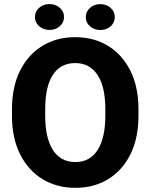

<svg xmlns="http://www.w3.org/2000/svg" viewBox="-20 -901 730 931"><path d="M651.4 -371.1V-339.4Q651.4 -231.4 612.5 -153.1Q573.7 -74.7 504.9 -32.5Q436 9.8 345.7 9.8Q255.4 9.8 186 -32.5Q116.7 -74.7 77.4 -153.1Q38.1 -231.4 38.1 -339.4V-371.1Q38.1 -479.5 77.1 -557.9Q116.2 -636.2 185.3 -678.5Q254.4 -720.7 344.7 -720.7Q435.1 -720.7 504.2 -678.5Q573.2 -636.2 612.3 -557.9Q651.4 -479.5 651.4 -371.1ZM490.7 -339.4V-372.1Q490.7 -481 452.6 -538.1Q414.6 -595.2 344.7 -595.2Q273.4 -595.2 236.3 -538.1Q199.2 -481 199.2 -372.1V-339.4Q199.2 -231.4 236.8 -173.3Q274.4 -115.2 345.7 -115.2Q415.5 -115.2 453.1 -173.3Q490.7 -231.4 490.7 -339.4ZM149.4 -818.4Q149.4 -845.2 169.9 -863.3Q190.4 -881.3 219.7 -881.3Q249.5 -881.3 270 -863.3Q290.5 -845.2 290.5 -818.4Q290.5 -792 270 -773.9Q249.5 -755.9 219.7 -755.9Q190.4 -755.9 169.9 -773.9Q149.4 -792 149.4 -818.4ZM396 -818.4Q396 -844.7 416.5 -862.8Q437 -880.9 466.3 -880.9Q496.1 -880.9 516.4 -862.8Q536.6 -844.7 536.6 -818.4Q536.6 -791.5 516.4 -773.4Q496.1 -755.4 466.3 -755.4Q437 -755.4 416.5 -773.4Q396 -791.5 396 -818.4Z"/></svg>

Font: Vazirmatn RD UI ExtraBold
Style: Regular
Weight: 800
Designer: Saber Rastikerdar
Foundry: Saber Rastikerdar
Version: Version 33.003